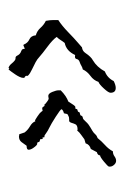

<svg xmlns="http://www.w3.org/2000/svg" viewBox="62 -438 302 467"><g transform="rotate(90 213.5 -205.0)"><path d="M97.7 -113.3 90.8 -110.4Q89.8 -110.4 88.9 -111.3Q85 -121.1 76.2 -125Q67.4 -128.9 66.4 -140.6Q55.7 -143.6 48.3 -151.9Q41 -160.2 31.2 -165Q29.3 -174.8 29.3 -182.6V-195.3Q43 -204.1 58.6 -219.2Q74.2 -234.4 84 -242.7Q93.8 -251 95.7 -252.9Q104.5 -253.9 109.4 -261.2Q114.3 -268.6 118.7 -272.9Q123 -277.3 127 -279.3Q143.6 -289.1 154.3 -308.6Q169.9 -314.5 177.7 -330.1Q187.5 -335 194.3 -335Q206.1 -335 206.1 -322.3Q206.1 -317.4 195.8 -306.2Q185.5 -294.9 179.7 -293Q175.8 -281.2 165 -273.4Q154.3 -265.6 149.4 -254.9Q144.5 -253.9 140.6 -251.5Q136.7 -249 130.9 -247.1Q125 -245.1 124 -239.7Q123 -234.4 114.3 -236.3Q104.5 -214.8 85 -210.9Q81.1 -206.1 78.1 -201.2Q75.2 -196.3 70.3 -191.4Q77.1 -181.6 94.2 -168.9Q111.3 -156.2 118.2 -149.9Q125 -143.6 131.8 -140.1Q138.7 -136.7 149.4 -131.3Q160.2 -126 163.1 -123Q166 -120.1 165 -118.7Q164.1 -117.2 166 -115.2Q168 -113.3 168.9 -113.3Q169.9 -113.3 169.9 -109.9Q169.9 -106.4 167.5 -101.1Q165 -95.7 161.6 -90.8Q158.2 -85.9 154.8 -81.1Q151.4 -76.2 149.4 -74.2L147.5 -76.2L145.5 -74.2Q139.6 -76.2 135.7 -81.1Q127 -91.8 122.6 -91.3Q118.2 -90.8 116.2 -94.7Q114.3 -98.6 111.8 -101.1Q109.4 -103.5 104 -105.5Q98.6 -107.4 99.6 -113.3ZM220.7 -171.9 213.9 -170.9Q208 -170.9 204.1 -180.7Q200.2 -190.4 200.2 -195.3V-201.2Q213.9 -214.8 227.5 -219.7Q229.5 -222.7 232.9 -228Q236.3 -233.4 238.3 -235.4Q240.2 -237.3 241.7 -236.8Q243.2 -236.3 245.1 -237.3L246.1 -241.2L252 -243.2L253.9 -247.1L260.7 -249L262.7 -252.9Q264.6 -254.9 266.6 -254.9Q268.6 -254.9 271 -256.8Q273.4 -258.8 276.4 -262.2Q279.3 -265.6 283.2 -268.6Q287.1 -271.5 290.5 -273.4Q293.9 -275.4 298.8 -278.3Q303.7 -281.2 307.1 -285.2Q310.5 -289.1 316.4 -291Q324.2 -300.8 333.5 -309.1Q342.8 -317.4 348.6 -328.1Q355.5 -328.1 360.8 -332Q366.2 -335.9 371.6 -335.9Q377 -335.9 381.3 -331.1Q385.7 -326.2 385.7 -321.3V-318.4Q384.8 -315.4 373.5 -306.2Q362.3 -296.9 358.4 -296.9Q358.4 -291 350.6 -289.1L342.8 -274.4Q332 -271.5 329.1 -261.7L319.3 -258.8Q314.5 -254.9 308.6 -251Q302.7 -247.1 297.9 -241.2L295.9 -242.2Q285.2 -242.2 282.7 -236.8Q280.3 -231.4 279.3 -227.5Q278.3 -223.6 275.4 -221.7H270.5Q264.6 -221.7 262.7 -219.7Q257.8 -218.8 257.3 -214.8Q256.8 -210.9 255.9 -209Q248 -207 246.1 -203.1Q247.1 -200.2 264.6 -189Q282.2 -177.7 290.5 -173.8Q298.8 -169.9 304.7 -165.5Q310.5 -161.1 311.5 -161.6Q312.5 -162.1 314.5 -161.1V-157.2H318.4Q319.3 -155.3 318.8 -153.8Q318.4 -152.3 319.3 -151.4L325.2 -149.4L327.1 -144.5Q329.1 -143.6 330.1 -144Q331.1 -144.5 334 -142.1Q336.9 -139.6 340.8 -133.8Q344.7 -127.9 344.7 -123Q344.7 -118.2 335 -118.2Q331.1 -112.3 326.2 -106Q321.3 -99.6 312.5 -99.6L306.6 -100.6V-101.6L302.7 -113.3Q296.9 -121.1 287.6 -126.5Q278.3 -131.8 275.4 -139.6Q274.4 -138.7 273.4 -138.7Q272.5 -138.7 263.7 -144.5Q254.9 -150.4 252.9 -153.3Q251 -156.2 250 -157.2L245.1 -156.2Q241.2 -156.2 240.2 -158.7Q239.3 -161.1 237.3 -162.1L235.4 -161.1Q234.4 -163.1 228.5 -167.5Q222.7 -171.9 220.7 -171.9Z"/></g></svg>

Font: Mountains of Christmas
Style: Regular
Weight: 400
Designer: Crystal Kluge
Foundry: Font Diner, Inc DBA Tart Workshop
Version: Version 1.002